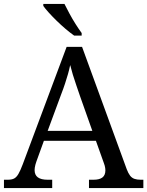

<svg xmlns="http://www.w3.org/2000/svg" viewBox="-20 -951 745 971"><path d="M0 0V-42H19Q39 -42 51 -48Q63 -54 73 -71Q83 -88 95 -120L317 -714H395L621 -95Q629 -74 638 -62.5Q647 -51 660 -46.5Q673 -42 692 -42H705V0H430V-42H453Q483 -42 498 -53.5Q513 -65 513 -90Q513 -96 512 -101.5Q511 -107 509.5 -113.5Q508 -120 505 -127L465 -239H202L164 -134Q161 -126 159 -118Q157 -110 156 -103.5Q155 -97 155 -91Q155 -66 171.5 -54Q188 -42 221 -42H244V0ZM221 -289H447L385 -464Q375 -494 365.5 -521Q356 -548 348.5 -573Q341 -598 335 -622Q330 -598 323.5 -575.5Q317 -553 309 -528.5Q301 -504 289 -473ZM355 -771Q335 -785 312 -804.5Q289 -824 266.5 -846Q244 -868 226 -888Q208 -908 199 -921V-931H306Q317 -909 331.5 -882Q346 -855 362.5 -829Q379 -803 393 -784V-771Z"/></svg>

Font: Noto Serif Ethiopic
Style: Regular
Weight: 400
Designer: Monotype Design Team
Foundry: Monotype Imaging Inc.
Version: Version 2.102